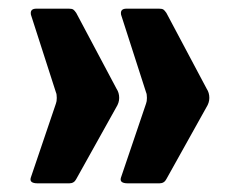

<svg xmlns="http://www.w3.org/2000/svg" viewBox="-20 -483 553 443"><path d="M111 -257Q111 -266 109 -270L52 -447Q51 -449 51 -453Q51 -463 64 -463H139Q146 -463 149 -461Q152 -459 156 -453L249 -278Q255 -269 255 -257Q255 -246 248 -235L156 -70Q151 -60 140 -60H67Q47 -60 51 -73L109 -244Q111 -249 111 -257ZM319 -257Q319 -266 317 -270L260 -447Q259 -449 259 -453Q259 -463 272 -463H347Q354 -463 357 -461Q360 -459 364 -453L457 -278Q463 -269 463 -257Q463 -246 456 -235L364 -70Q359 -60 348 -60H275Q255 -60 259 -73L317 -244Q319 -249 319 -257Z"/></svg>

Font: Libre Franklin Black
Style: Regular
Weight: 900
Designer: Pablo Impallari, Rodrigo Fuenzalida
Foundry: Impallari Type
Version: Version 1.002; ttfautohint (v1.5)